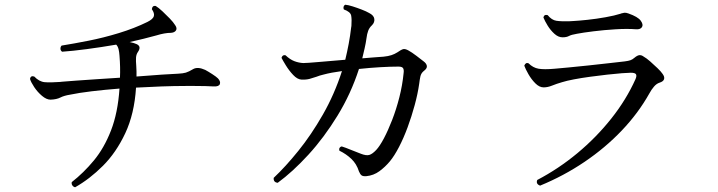

<svg xmlns="http://www.w3.org/2000/svg" viewBox="-20 -772 3040 813"><path d="M298 21Q290 19 286 12.5Q282 6 284 -1Q334 -40 377.5 -92.5Q421 -145 450 -219.5Q479 -294 486 -397Q423 -392 368.5 -385.5Q314 -379 276 -371Q251 -367 235.5 -359Q220 -351 194 -350Q177 -350 158 -366Q139 -382 125 -403Q111 -424 107 -438Q110 -453 125 -448Q146 -426 169.5 -424Q193 -422 234 -425Q240 -426 243 -426Q263 -428 301 -430.5Q339 -433 388 -436.5Q437 -440 488 -443Q489 -465 488.5 -488Q488 -511 486 -536Q485 -552 482 -564Q479 -576 472 -583Q408 -572 347.5 -564Q287 -556 243 -553Q236 -558 236 -566Q236 -574 241 -579Q291 -587 354.5 -599.5Q418 -612 483.5 -632Q549 -652 604 -679Q628 -691 631.5 -703.5Q635 -716 623 -733Q625 -749 639 -747Q652 -739 668 -724Q684 -709 699 -693.5Q714 -678 722 -665Q731 -652 725 -643Q719 -634 704 -633Q678 -633 642 -622Q617 -615 588.5 -608Q560 -601 529 -594Q539 -592 547 -589.5Q555 -587 559 -585Q580 -575 564 -552Q557 -542 556 -528.5Q555 -515 557 -492Q558 -481 558 -470Q558 -459 558 -448Q617 -453 665 -456Q713 -459 735 -460Q755 -461 767 -464.5Q779 -468 799 -480Q818 -490 849 -476Q862 -469 879 -458Q896 -447 903 -440Q915 -427 911 -416Q907 -405 885 -406Q871 -407 849 -407.5Q827 -408 804.5 -408Q782 -408 766 -408Q718 -408 664 -406Q610 -404 556 -401Q549 -290 510.5 -208Q472 -126 416 -70Q360 -14 298 21Z M1156 2Q1137 0 1139 -19Q1189 -66 1243.5 -133.5Q1298 -201 1347 -286.5Q1396 -372 1428 -471Q1382 -465 1349 -456Q1341 -454 1334 -452Q1327 -450 1320 -447Q1306 -442 1291 -438Q1276 -434 1256 -435Q1239 -436 1221.5 -454.5Q1204 -473 1190.5 -495Q1177 -517 1172 -527Q1176 -541 1189 -538Q1208 -520 1226.5 -513Q1245 -506 1264 -505Q1279 -505 1330 -509.5Q1381 -514 1442 -519Q1450 -552 1456.5 -586.5Q1463 -621 1467 -656Q1467 -658 1468 -662Q1470 -690 1467 -706Q1464 -722 1436 -732Q1433 -738 1435 -744Q1437 -750 1442 -752Q1454 -751 1473 -745Q1492 -739 1511.5 -731.5Q1531 -724 1543 -717Q1563 -707 1565 -692Q1567 -677 1555 -665Q1544 -655 1539 -641.5Q1534 -628 1532 -611Q1529 -589 1524 -567.5Q1519 -546 1514 -525Q1540 -527 1563 -529Q1586 -531 1604 -532Q1624 -534 1637.5 -538.5Q1651 -543 1662 -550Q1679 -562 1687.5 -564Q1696 -566 1710 -558Q1723 -551 1743.5 -535.5Q1764 -520 1774 -512Q1786 -503 1787.5 -492.5Q1789 -482 1774 -471Q1763 -462 1760 -448Q1757 -434 1755 -417Q1749 -375 1736 -327Q1723 -279 1706 -233Q1689 -187 1669.5 -149.5Q1650 -112 1631 -89Q1611 -65 1586.5 -47Q1562 -29 1531 -26Q1517 -25 1511 -29.5Q1505 -34 1500 -46Q1490 -78 1468 -99Q1446 -120 1417 -134Q1415 -141 1418 -146Q1421 -151 1427 -152Q1443 -147 1466 -137.5Q1489 -128 1508 -121Q1531 -112 1544 -116Q1557 -120 1573 -137Q1588 -153 1605.5 -186Q1623 -219 1640.5 -264Q1658 -309 1671 -360Q1684 -411 1689 -462Q1691 -476 1687 -483Q1683 -490 1667 -490Q1634 -490 1590.5 -487.5Q1547 -485 1500 -480Q1466 -375 1409 -282Q1352 -189 1285.5 -116.5Q1219 -44 1156 2Z M2267 14Q2248 7 2255 -10Q2345 -57 2425 -123.5Q2505 -190 2568.5 -270Q2632 -350 2671 -437Q2677 -451 2673 -457.5Q2669 -464 2651 -464Q2640 -464 2613.5 -462Q2587 -460 2551.5 -456Q2516 -452 2479 -447Q2442 -442 2410.5 -436Q2379 -430 2360 -424Q2336 -417 2317.5 -409.5Q2299 -402 2282 -402Q2264 -402 2247 -419Q2230 -436 2217.5 -458Q2205 -480 2200 -494Q2206 -509 2218 -504Q2237 -485 2260.5 -481Q2284 -477 2329 -481Q2350 -483 2389 -486.5Q2428 -490 2473 -495Q2518 -500 2559 -504.5Q2600 -509 2625 -512Q2641 -514 2649.5 -517Q2658 -520 2666 -527Q2679 -538 2688 -538.5Q2697 -539 2706 -532Q2717 -526 2733 -512Q2749 -498 2764 -483.5Q2779 -469 2785 -460Q2795 -447 2792 -437Q2789 -427 2773 -422Q2760 -418 2749 -405Q2738 -392 2730 -377Q2683 -293 2613 -219.5Q2543 -146 2455 -86.5Q2367 -27 2267 14ZM2362 -614Q2344 -614 2327.5 -629Q2311 -644 2299 -663.5Q2287 -683 2281 -698Q2284 -712 2299 -708Q2316 -687 2336 -684Q2356 -681 2391 -682Q2395 -682 2399 -682.5Q2403 -683 2408 -683Q2429 -684 2467 -688Q2505 -692 2544 -699Q2583 -706 2608 -714Q2609 -714 2610 -715Q2617 -717 2623.5 -718Q2630 -719 2641 -715Q2681 -701 2693 -684.5Q2705 -668 2698.5 -657.5Q2692 -647 2674 -648Q2636 -651 2587 -648Q2538 -645 2493.5 -639.5Q2449 -634 2423 -629Q2399 -625 2389 -619.5Q2379 -614 2362 -614Z"/></svg>

Font: Zen Old Mincho
Style: Regular
Weight: 400
Designer: Yoshimichi Ohira
Foundry: Positype
Version: Version 1.001